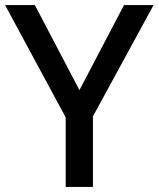

<svg xmlns="http://www.w3.org/2000/svg" viewBox="-20 -734 623 754"><path d="M292 -380 117 -714H0L238 -273V0H345V-277L583 -714H467Z"/></svg>

Font: Noto Sans Bassa Vah Medium
Style: Regular
Weight: 500
Designer: Monotype Design Team
Foundry: Monotype Imaging Inc.
Version: Version 2.002